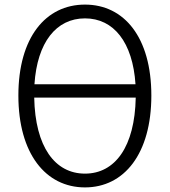

<svg xmlns="http://www.w3.org/2000/svg" viewBox="-20 -802 740 836"><path d="M350 -782C179 -782 60 -639 60 -386C60 -133 179 14 350 14C521 14 639 -133 639 -386C639 -639 521 -782 350 -782ZM350 -722C475 -722 558 -618 570 -435H130C142 -618 225 -722 350 -722ZM350 -46C219 -46 133 -163 129 -377H571C567 -163 481 -46 350 -46Z"/></svg>

Font: Kawkab Mono Light
Style: Regular
Weight: 300
Monospace: yes
Designer: Abdullah Arif
Foundry: Abdullah Arif
Version: Version 1.000;PS 000.500;hotconv 1.0.88;makeotf.lib2.5.64775